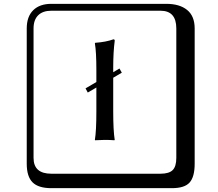

<svg xmlns="http://www.w3.org/2000/svg" viewBox="-20 -774 1140 1006"><path d="M606 -415 618.2 -393.1 573.2 -366.7V-190.9Q573.2 -89.8 581.1 -41L579.1 -39.1Q555.2 -41 528.8 -41Q528.8 -41 478 -39.1L477.1 -41Q484.9 -86.9 484.9 -190.9V-315.4L439.9 -289.1L428.2 -311L484.9 -344.2V-405.8Q484.9 -503.9 477.1 -546.9L479 -549.8Q535.2 -553.7 574.2 -567.9Q581.1 -567.9 581.1 -561Q573.2 -500 573.2 -419.9V-395.5ZM249 -717.8Q204.1 -717.8 179.9 -693.8Q155.8 -669.9 155.8 -625V53.2Q155.8 136.2 249 136.2H820.8Q865.7 136.2 884.8 117.2Q903.8 98.1 903.8 53.2V-625Q903.8 -717.8 820.8 -717.8ZM1000 84Q1000 152.8 973.4 182.4Q946.8 211.9 880.9 211.9H249Q181.2 211.9 150.6 181.4Q120.1 150.9 120.1 84V-625Q120.1 -687 154.1 -720.5Q188 -753.9 249 -753.9H851.1Q920.9 -753.9 960.4 -721.9Q1000 -689.9 1000 -625Z"/></svg>

Font: Linux Biolinum Keyboard O
Style: Regular
Weight: 700
Designer: Philipp H. Poll
Foundry: Philipp H. Poll
Version: Version 0.6.1